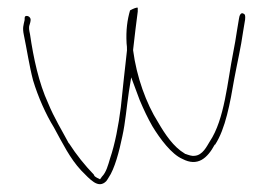

<svg xmlns="http://www.w3.org/2000/svg" viewBox="-20 -492 698 499"><path d="M42 -401C50 -363 56 -321 66 -283C79 -240 99 -195 120 -161C143 -119 162 -80 191 -49C214 -26 235 0 256 -21C258 -23 260 -27 262 -30C278 -53 290 -99 298 -138C306 -174 309 -214 315 -254L321 -291L343 -232C354 -206 364 -185 376 -164C396 -131 426 -91 454 -79C494 -58 519 -81 538 -116H539C566 -157 578 -224 589 -288C597 -331 606 -368 612 -411L617 -441C618 -452 617 -455 612 -457C606 -460 602 -452 601 -443L596 -413C593 -394 590 -374 586 -355C571 -280 564 -182 525 -124C518 -113 507 -88 485 -87C479 -86 470 -89 462 -92H461L460 -93C431 -110 409 -143 391 -174C360 -223 335 -292 326 -361V-363C330 -399 334 -432 338 -462V-472C335 -473 327 -470 318 -465C311 -441 307 -414 309 -379C310 -374 310 -367 310 -362V-361C307 -337 305 -312 302 -289L294 -213C288 -166 279 -118 266 -80C261 -63 256 -44 245 -33L240 -26C235 -28 228 -32 225 -35V-36L224 -38C200 -63 179 -89 159 -120H158V-121C141 -153 121 -185 105 -224C81 -276 67 -341 58 -403C56 -413 54 -420 57 -428C60 -437 60 -442 59 -444C56 -451 48 -452 45 -449C44 -447 44 -446 44 -440C41 -426 38 -420 42 -401Z"/></svg>

Font: Stray Cat
Style: ExLt
Weight: 200
Version: Version 1.0